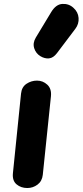

<svg xmlns="http://www.w3.org/2000/svg" viewBox="-20 -947 416 967"><path d="M117.5 0Q85.5 0 63.5 -18.5Q41.5 -37 45 -74L86 -476Q89.5 -509 113.5 -525Q137.5 -541 166.5 -541Q196 -541 218.2 -520.5Q240.5 -500 236.5 -461.5L195.5 -66.5Q192 -34.5 169 -17.2Q146 0 117.5 0ZM183.5 -664Q160.5 -678 152.2 -704.2Q144 -730.5 160.5 -758L237.5 -885.5Q261.5 -925.5 294.2 -927.2Q327 -929 350 -907.5Q373.5 -886.5 375.8 -856.5Q378 -826.5 359.5 -802L267 -679.5Q248.5 -655 226.8 -653Q205 -651 183.5 -664Z"/></svg>

Font: Edu SA Hand
Style: Regular
Weight: 400
Designer: Tina and Corey Anderson, Eben Sorkin, Mirko Velimirovic
Foundry: Google for Education
Version: Version 2.000